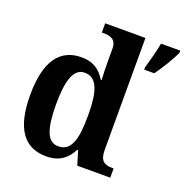

<svg xmlns="http://www.w3.org/2000/svg" viewBox="-136 -884 982 1018"><g transform="rotate(20 355.0 -375.0)"><path d="M564 -613V-600H621C652 -643 693 -708 710 -750V-760H601C593 -715 576 -654 564 -613ZM232 10C305 10 348 -24 376 -79H381L405 0H591V-52H584C539 -52 513 -66 513 -128V-760H286V-708H293C334 -708 368 -701 368 -645V-582C368 -545 369 -502 371 -471H366C340 -515 301 -548 231 -548C110 -548 42 -460 42 -267C42 -75 110 10 232 10ZM274 -62C212 -62 188 -130 188 -268C188 -402 212 -477 274 -477C346 -477 368 -402 368 -269C368 -132 346 -62 274 -62Z"/></g></svg>

Font: Noto Serif SemiCondensed
Style: Bold
Weight: 700
Width: 4
Designer: Monotype Design Team
Foundry: Monotype Imaging Inc.
Version: Version 2.015